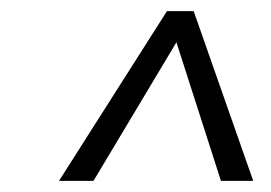

<svg xmlns="http://www.w3.org/2000/svg" viewBox="-20 -852 487 345"><path d="M328 -832 435 -527H377L297 -776L148 -527H86L280 -832Z"/></svg>

Font: Fira Sans Extra Condensed Light
Style: Italic
Weight: 300
Width: 3
Italic angle: -8°
Designer: Carrois Corporate & Edenspiekermann AG
Foundry: Carrois Corporate GbR & Edenspiekermann AG
Version: Version 4.203